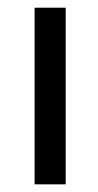

<svg xmlns="http://www.w3.org/2000/svg" viewBox="-20 -483 257 501"><path d="M151.4 -462.9V-2H70.3V-462.9Z"/></svg>

Font: BF_TEXT
Style: Regular
Weight: 400
Foundry: EA DICE
Version: Version 1.404